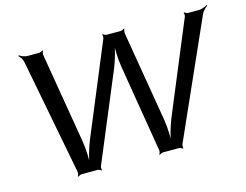

<svg xmlns="http://www.w3.org/2000/svg" viewBox="-93 -814 1247 972"><g transform="rotate(-15 530.0 -328.0)"><path d="M1013 -649H957C951 -649 941 -654 939 -657L935 -655C938 -651 938 -640 936 -635L738 -158C721 -116 705 -59 701 -26H705C709 -59 707 -116 700 -158L620 -635C620 -640 622 -651 625 -655L623 -657C619 -654 609 -649 603 -649H530C524 -649 514 -654 512 -657L508 -655C511 -651 511 -640 509 -635L311 -158C294 -116 278 -59 274 -26H278C282 -59 280 -116 273 -158L193 -635C193 -640 195 -651 198 -655L196 -657C192 -654 182 -649 176 -649H115C101 -649 81 -657 74 -664L70 -660C78 -654 90 -637 92 -623L209 -14C209 -8 207 2 203 6L206 8C209 5 220 0 226 0H309C315 0 324 5 327 8L330 6C328 2 328 -9 330 -14L522 -474C539 -516 555 -573 559 -606H555C551 -573 553 -516 560 -474L636 -14C637 -9 634 2 630 6L633 8C636 5 647 0 653 0H736C742 0 751 5 753 8L757 6C755 2 755 -8 757 -14L1028 -623C1034 -637 1050 -654 1060 -660L1059 -664C1049 -657 1027 -649 1013 -649Z"/></g></svg>

Font: Gamestation Storm Oblique 
Style: Italic
Weight: 400
Designer: Jonas Hecksher
Foundry: Jonas Hecksher, Playtypeª, e-types AS
Version: Version 1.003